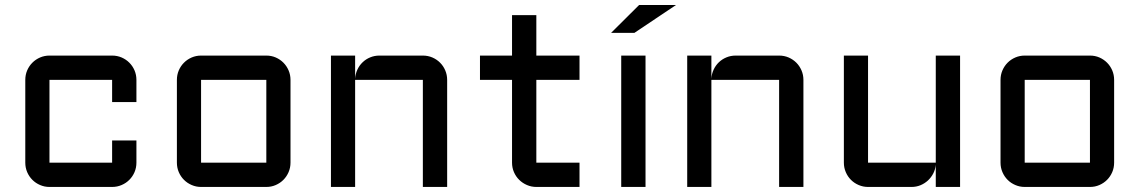

<svg xmlns="http://www.w3.org/2000/svg" viewBox="-20 -740 4510 760"><path d="M175.8 -423.8V-96.2H423.8V-184.1H520V-96.2Q520 -76.2 512.5 -58.6Q504.9 -41 491.9 -28.1Q479 -15.1 461.4 -7.6Q443.8 0 423.8 0H175.8Q156.2 0 138.7 -7.6Q121.1 -15.1 108.2 -28.1Q95.2 -41 87.6 -58.6Q80.1 -76.2 80.1 -96.2V-423.8Q80.1 -443.8 87.6 -461.4Q95.2 -479 108.2 -491.9Q121.1 -504.9 138.7 -512.5Q156.2 -520 175.8 -520H423.8Q443.8 -520 461.4 -512.5Q479 -504.9 491.9 -491.9Q504.9 -479 512.5 -461.4Q520 -443.8 520 -423.8V-335.9H423.8V-423.8Z M1129.9 -96.2Q1129.9 -76.2 1122.3 -58.6Q1114.7 -41 1101.8 -28.1Q1088.9 -15.1 1071.5 -7.6Q1054.2 0 1034.2 0H775.9Q756.3 0 738.8 -7.6Q721.2 -15.1 708.3 -28.1Q695.3 -41 687.7 -58.6Q680.2 -76.2 680.2 -96.2V-423.8Q680.2 -443.8 687.7 -461.4Q695.3 -479 708.3 -491.9Q721.2 -504.9 738.8 -512.5Q756.3 -520 775.9 -520H1034.2Q1054.2 -520 1071.5 -512.5Q1088.9 -504.9 1101.8 -491.9Q1114.7 -479 1122.3 -461.4Q1129.9 -443.8 1129.9 -423.8ZM775.9 -423.8V-96.2H1034.2V-423.8Z M1750 0H1653.8V-423.8H1385.7V0H1290V-520H1385.7V-428.2Q1386.7 -447.3 1394.5 -464.1Q1402.3 -481 1415.3 -493.4Q1428.2 -505.9 1445.3 -512.9Q1462.4 -520 1481.9 -520H1653.8Q1673.8 -520 1691.4 -512.5Q1709 -504.9 1721.9 -491.9Q1734.9 -479 1742.4 -461.4Q1750 -443.8 1750 -423.8Z M1879.9 -520H2006.8V-680.2H2103V-520H2273.9V-423.8H2103V-96.2H2273.9V0H2103Q2083.5 0 2065.9 -7.6Q2048.3 -15.1 2035.2 -28.1Q2022 -41 2014.4 -58.6Q2006.8 -76.2 2006.8 -96.2V-423.8H1879.9Z M2535.2 -520V0H2439V-520ZM2509.8 -720.2H2655.8L2491.2 -609.9H2398.9Z M3160.2 0H3064V-423.8H2795.9V0H2700.2V-520H2795.9V-428.2Q2796.9 -447.3 2804.7 -464.1Q2812.5 -481 2825.4 -493.4Q2838.4 -505.9 2855.5 -512.9Q2872.6 -520 2892.1 -520H3064Q3084 -520 3101.6 -512.5Q3119.1 -504.9 3132.1 -491.9Q3145 -479 3152.6 -461.4Q3160.2 -443.8 3160.2 -423.8Z M3320.3 -520H3416V-96.2H3684.1V-520H3780.3V0H3684.1V-87.9Q3682.6 -69.8 3674.3 -53.7Q3666 -37.6 3653.1 -25.6Q3640.1 -13.7 3623.5 -6.8Q3606.9 0 3588.4 0H3416Q3396.5 0 3378.9 -7.6Q3361.3 -15.1 3348.4 -28.1Q3335.4 -41 3327.9 -58.6Q3320.3 -76.2 3320.3 -96.2Z M4390.1 -96.2Q4390.1 -76.2 4382.6 -58.6Q4375 -41 4362.1 -28.1Q4349.1 -15.1 4331.8 -7.6Q4314.5 0 4294.4 0H4036.1Q4016.6 0 3999 -7.6Q3981.4 -15.1 3968.5 -28.1Q3955.6 -41 3948 -58.6Q3940.4 -76.2 3940.4 -96.2V-423.8Q3940.4 -443.8 3948 -461.4Q3955.6 -479 3968.5 -491.9Q3981.4 -504.9 3999 -512.5Q4016.6 -520 4036.1 -520H4294.4Q4314.5 -520 4331.8 -512.5Q4349.1 -504.9 4362.1 -491.9Q4375 -479 4382.6 -461.4Q4390.1 -443.8 4390.1 -423.8ZM4036.1 -423.8V-96.2H4294.4V-423.8Z"/></svg>

Font: Aldrich [RUS by Daymarius]
Style: Regular
Weight: 400
Designer: Matthew Desmond
Foundry: Matthew Desmond
Version: Version 1.002 August 24, 2018